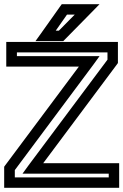

<svg xmlns="http://www.w3.org/2000/svg" viewBox="-42 -875 591 920"><path d="M529 0V-68V-93H504H165L518 -566L523 -573V-581V-649V-674H498H14H-12V-649V-581V-556H14H336L-17 -83L-22 -76V-68V0V25H4H504H529V0ZM479 -25H29V-60L406 -566L435 -606H386H39V-624H473V-589L95 -83L66 -43H116H479V-25ZM376 -855H267H254L246 -844L156 -717L128 -678H177H251H261L268 -685L393 -812L435 -855H376ZM316 -805 240 -728H225L279 -805H316Z"/></svg>

Font: Gamestation DisplayOutline
Style: Regular
Weight: 400
Designer: Jonas Hecksher
Foundry: Jonas Hecksher, Playtypeª, e-types AS
Version: Version 1.003